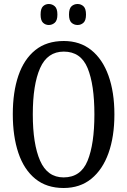

<svg xmlns="http://www.w3.org/2000/svg" viewBox="-20 -930 637 960"><path d="M298 10Q213 10 156.5 -36Q100 -82 72 -165Q44 -248 44 -359Q44 -470 72 -552Q100 -634 156.5 -679.5Q213 -725 299 -725Q380 -725 436.5 -679.5Q493 -634 522.5 -551.5Q552 -469 552 -358Q552 -247 522.5 -164.5Q493 -82 436.5 -36Q380 10 298 10ZM298 -43Q384 -43 418 -126.5Q452 -210 452 -358Q452 -507 418 -589.5Q384 -672 299 -672Q217 -672 180.5 -589.5Q144 -507 144 -358Q144 -210 180.5 -126.5Q217 -43 298 -43ZM368 -805Q350 -805 337.5 -816.5Q325 -828 325 -857Q325 -887 337.5 -898.5Q350 -910 368 -910Q385 -910 397.5 -898.5Q410 -887 410 -857Q410 -828 397.5 -816.5Q385 -805 368 -805ZM224 -805Q207 -805 195 -816.5Q183 -828 183 -857Q183 -887 195 -898.5Q207 -910 224 -910Q241 -910 254 -898.5Q267 -887 267 -857Q267 -828 254 -816.5Q241 -805 224 -805Z"/></svg>

Font: Noto Serif Khmer ExtraCondensed
Style: Regular
Weight: 400
Width: 2
Designer: Danh Hong and the Monotype Design Team
Foundry: Monotype Imaging Inc.
Version: Version 2.004; ttfautohint (v1.8.4.7-5d5b)